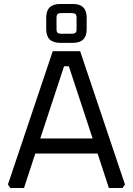

<svg xmlns="http://www.w3.org/2000/svg" viewBox="-20 -948 670 968"><path d="M20 -18 246 -690H384L610 -18L598 0H529L472 -174H158L101 0H32ZM183 -250H447L327 -614H303ZM213 -801V-859Q213 -928 283 -928H348Q417 -928 417 -859V-801Q417 -732 348 -732H283Q213 -732 213 -801ZM265 -798Q265 -778 286 -778H344Q366 -778 366 -798V-861Q366 -882 344 -882H286Q265 -882 265 -861Z"/></svg>

Font: Oxanium ExtraLight
Style: Regular
Weight: 400
Version: Version 2.000